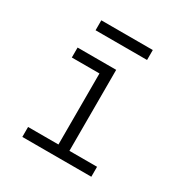

<svg xmlns="http://www.w3.org/2000/svg" viewBox="-164 -839 929 969"><g transform="rotate(30 300.0 -354.5)"><path d="M99 0V-58H276V-472H115V-530H340V-58H501V0ZM150 -651V-709H450V-651Z"/></g></svg>

Font: Iosevka Curly Light Extended
Style: Regular
Weight: 300
Width: 7
Monospace: yes
Designer: Belleve Invis
Foundry: Belleve Invis
Version: Version 11.1.0; ttfautohint (v1.8.3)